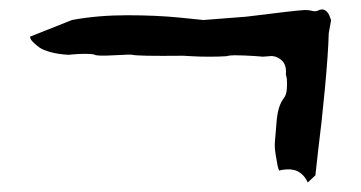

<svg xmlns="http://www.w3.org/2000/svg" viewBox="-20 -571 758 403"><path d="M650 -550Q656 -552 660 -550.5Q664 -549 667 -545.5Q670 -542 671.5 -538Q673 -534 674 -531.5L675 -529L670 -501Q669 -460 662 -385.5Q655 -311 648 -257L642 -203L626 -188Q621 -199 613.5 -205.5Q606 -212 598 -214Q590 -216 582.5 -215.5Q575 -215 570 -214L566 -213Q564 -217 562.5 -224Q561 -231 558.5 -247Q556 -263 557 -273Q560 -311 561 -321Q564 -349 575 -364Q581 -371 582 -383.5Q583 -396 582 -406L580 -415Q582 -436 570 -445.5Q558 -455 545 -453L531 -452Q529 -452 526 -452.5Q523 -453 513 -453.5Q503 -454 493.5 -454.5Q484 -455 473 -455Q462 -455 455 -453Q439 -452 419 -452Q399 -452 382 -453L365 -454Q268 -453 258 -456Q255 -457 219.5 -455Q184 -453 179 -456Q174 -458 160 -458Q146 -458 135 -457L124 -456Q103 -457 86.5 -461.5Q70 -466 62.5 -471.5Q55 -477 50 -482Q45 -487 44 -490L43 -494L131 -529Q185 -539 246.5 -539Q308 -539 358 -534L407 -529L497 -536Q600 -549 620 -550Q629 -550 636 -548Q643 -546 650 -550Z"/></svg>

Font: Beth Ellen
Style: Regular
Weight: 400
Designer: Alyson Diaz
Version: Version 2.000